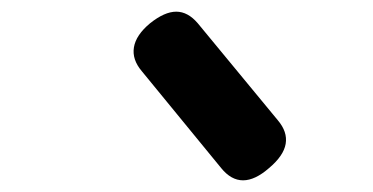

<svg xmlns="http://www.w3.org/2000/svg" viewBox="-20 -840 640 329"><path d="M359 -552 223 -718Q206 -738 209.5 -759Q213 -780 237 -800Q262 -820 282 -820Q302 -820 319 -800L456 -634Q473 -614 469.5 -593.5Q466 -573 441 -552Q417 -531 396.5 -531Q376 -531 359 -552Z"/></svg>

Font: Maple Mono SemiBold
Style: Italic
Weight: 600
Italic angle: -10°
Monospace: yes
Designer: subframe7536
Version: Version 7.000